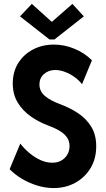

<svg xmlns="http://www.w3.org/2000/svg" viewBox="-20 -956 544 984"><path d="M254.9 7.8Q211.9 7.8 169.7 -5.4Q127.4 -18.6 91.1 -40.5Q54.7 -62.5 29.3 -88.9L84 -220.2Q104 -194.3 130.6 -171.9Q157.2 -149.4 187.3 -135.7Q217.3 -122.1 247.6 -122.1Q274.9 -122.1 294.7 -133.5Q314.5 -145 325.4 -164.3Q336.4 -183.6 336.4 -207.5Q336.4 -232.4 323.5 -251.5Q310.5 -270.5 285.6 -285.4Q260.7 -300.3 224.1 -314Q177.7 -331.1 137 -359.9Q96.2 -388.7 70.8 -430.4Q45.4 -472.2 45.4 -528.3Q45.4 -587.4 73.2 -632.3Q101.1 -677.2 148.9 -702.4Q196.8 -727.5 256.8 -727.5Q309.1 -727.5 360.8 -706.5Q412.6 -685.5 451.2 -647L400.4 -524.4Q385.3 -544.4 362.3 -561Q339.4 -577.6 313.2 -587.4Q287.1 -597.2 263.2 -597.2Q229 -597.2 205.6 -576.7Q182.1 -556.2 182.1 -523.4Q182.1 -488.3 210 -464.4Q237.8 -440.4 291 -420.9Q340.8 -402.3 382.1 -374.5Q423.3 -346.7 448.2 -305.7Q473.1 -264.6 473.1 -206.1Q473.1 -142.1 443.8 -94Q414.6 -45.9 365.2 -19Q315.9 7.8 254.9 7.8ZM143.1 -936 244.6 -844.7H246.6L351.1 -936L409.7 -872.1L259.3 -753.9H233.4L82.5 -872.1Z"/></svg>

Font: Reddit Sans Condensed
Style: Bold
Weight: 700
Designer: Stephen Hutchings
Foundry: Reddit
Version: Version 1.014